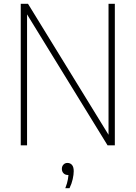

<svg xmlns="http://www.w3.org/2000/svg" viewBox="-20 -760 709 1004"><path d="M88.5 0V-740H126.5L563 -30H547.5V-740H580.5V0H542.5L106 -710H121.5V0ZM321.5 224Q332 197 335.2 177Q338.5 157 338.5 139L340.5 155H334.5Q321 155 312.2 146Q303.5 137 303.5 123Q303.5 109.5 311.8 100.8Q320 92 332.5 92Q347.5 92 356.5 102.5Q365.5 113 365.5 135Q365.5 153 360.2 176.8Q355 200.5 343.5 224Z"/></svg>

Font: Encode Sans SC SemiCondensed Thin
Style: Regular
Weight: 250
Width: 4
Designer: Multiple Designers
Foundry: Impallari Type
Version: Version 3.002